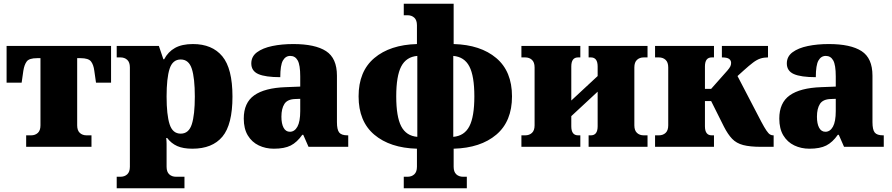

<svg xmlns="http://www.w3.org/2000/svg" viewBox="-20 -780 4740 1020"><path d="M119 0V-61H145Q167 -61 181 -74Q195 -87 195 -114V-471H177Q135 -471 122 -453.5Q109 -436 104 -404L95 -341H15V-536H570V-341H490L481 -404Q477 -436 463.5 -453.5Q450 -471 408 -471H390V-114Q390 -87 404 -74Q418 -61 440 -61H466V0Z M600 220V159H620Q642 159 656 146Q670 133 670 106V-422Q670 -449 656 -462Q642 -475 620 -475H600V-536H824L848 -465H852Q873 -505 910 -525.5Q947 -546 1005 -546Q1107 -546 1161 -481Q1215 -416 1215 -267Q1215 -118 1161.5 -54Q1108 10 1002 10Q953 10 921.5 -4Q890 -18 868 -47H863Q865 -30 865 -15.5Q865 -1 865 20V106Q865 133 879 146Q893 159 915 159H960V220ZM940 -70Q983 -70 999 -120Q1015 -170 1015 -267Q1015 -365 999 -414.5Q983 -464 940 -464Q897 -464 881 -414.5Q865 -365 865 -267Q865 -170 881 -120Q897 -70 940 -70Z M1435 10Q1391 10 1354.5 -7.5Q1318 -25 1296.5 -60.5Q1275 -96 1275 -150Q1275 -234 1330.5 -273.5Q1386 -313 1498 -317L1575 -320V-374Q1575 -435 1561.5 -459Q1548 -483 1522 -483Q1497 -483 1483 -458.5Q1469 -434 1469 -370Q1390 -370 1352.5 -386.5Q1315 -403 1315 -443Q1315 -480 1345.5 -502.5Q1376 -525 1426.5 -535.5Q1477 -546 1538 -546Q1654 -546 1712 -508.5Q1770 -471 1770 -378V-131Q1770 -91 1782 -76Q1794 -61 1826 -61H1830V0H1619L1591 -64H1586Q1558 -24 1524.5 -7Q1491 10 1435 10ZM1520 -80Q1545 -80 1560 -107Q1575 -134 1575 -190V-255L1549 -254Q1507 -253 1491 -228Q1475 -203 1475 -160Q1475 -123 1486.5 -101.5Q1498 -80 1520 -80Z M2125 220V159H2145Q2167 159 2181 146Q2195 133 2195 106V10Q2052 6 1968.5 -64.5Q1885 -135 1885 -268Q1885 -401 1968.5 -471.5Q2052 -542 2195 -546V-646Q2195 -673 2181 -686Q2167 -699 2145 -699H2125V-760H2390V-546Q2533 -542 2616.5 -471.5Q2700 -401 2700 -268Q2700 -135 2616.5 -64.5Q2533 6 2390 10V106Q2390 133 2404 146Q2418 159 2440 159H2460V220ZM2197 -53V-483Q2138 -478 2111.5 -427Q2085 -376 2085 -268Q2085 -160 2111.5 -109Q2138 -58 2197 -53ZM2388 -53Q2447 -58 2473.5 -109Q2500 -160 2500 -268Q2500 -376 2473.5 -427Q2447 -478 2388 -483Z M2750 0V-61H2770Q2792 -61 2806 -74Q2820 -87 2820 -114V-422Q2820 -449 2806 -462Q2792 -475 2770 -475H2750V-536H3063V-475H3051Q3015 -475 3015 -427V-246L3155 -376V-427Q3155 -475 3119 -475H3107V-536H3420V-475H3400Q3378 -475 3364 -462Q3350 -449 3350 -422V-114Q3350 -87 3364 -74Q3378 -61 3400 -61H3420V0H3107V-61H3119Q3155 -61 3155 -109V-293L3015 -163V-109Q3015 -61 3051 -61H3063V0Z M3460 0V-61H3480Q3502 -61 3516 -74Q3530 -87 3530 -114V-422Q3530 -449 3516 -462Q3502 -475 3480 -475H3460V-536H3773V-475H3761Q3725 -475 3725 -427V-308H3758L3844 -405Q3856 -419 3860 -427.5Q3864 -436 3864 -446Q3864 -459 3853.5 -467Q3843 -475 3815 -475V-536H4060V-475Q4038 -475 4019.5 -469Q4001 -463 3980.5 -447.5Q3960 -432 3930 -405L3898 -376L4024 -134Q4041 -102 4052 -86Q4063 -70 4071 -65.5Q4079 -61 4087 -61H4090V0H4023Q3964 0 3928 -9.5Q3892 -19 3869.5 -42.5Q3847 -66 3826 -107L3758 -243H3725V-109Q3725 -61 3761 -61H3773V0Z M4280 10Q4236 10 4199.5 -7.5Q4163 -25 4141.5 -60.5Q4120 -96 4120 -150Q4120 -234 4175.5 -273.5Q4231 -313 4343 -317L4420 -320V-374Q4420 -435 4406.5 -459Q4393 -483 4367 -483Q4342 -483 4328 -458.5Q4314 -434 4314 -370Q4235 -370 4197.5 -386.5Q4160 -403 4160 -443Q4160 -480 4190.5 -502.5Q4221 -525 4271.5 -535.5Q4322 -546 4383 -546Q4499 -546 4557 -508.5Q4615 -471 4615 -378V-131Q4615 -91 4627 -76Q4639 -61 4671 -61H4675V0H4464L4436 -64H4431Q4403 -24 4369.5 -7Q4336 10 4280 10ZM4365 -80Q4390 -80 4405 -107Q4420 -134 4420 -190V-255L4394 -254Q4352 -253 4336 -228Q4320 -203 4320 -160Q4320 -123 4331.5 -101.5Q4343 -80 4365 -80Z"/></svg>

Font: Noto Serif Black
Style: Regular
Weight: 900
Designer: Monotype Design Team
Foundry: Monotype Imaging Inc.
Version: Version 2.014; ttfautohint (v1.8.4.7-5d5b)